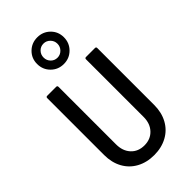

<svg xmlns="http://www.w3.org/2000/svg" viewBox="-300 -1069 1155 1155"><g transform="rotate(-45 277.5 -491.5)"><path d="M61 -206V-690Q61 -700 71 -700H147Q157 -700 157 -690V-200Q157 -144 189 -109.5Q221 -75 274 -75Q326 -75 358.5 -109.5Q391 -144 391 -200V-690Q391 -700 401 -700H477Q487 -700 487 -690V-206Q487 -142 460.5 -93.5Q434 -45 385.5 -18.5Q337 8 274 8Q211 8 162.5 -18.5Q114 -45 87.5 -93.5Q61 -142 61 -206ZM163 -878Q163 -926 196 -958.5Q229 -991 277 -991Q325 -991 358 -958.5Q391 -926 391 -878Q391 -830 358 -797Q325 -764 277 -764Q229 -764 196 -797Q163 -830 163 -878ZM336 -878Q336 -903 318.5 -920.5Q301 -938 277 -938Q252 -938 235 -920.5Q218 -903 218 -878Q218 -853 235 -835.5Q252 -818 277 -818Q301 -818 318.5 -835.5Q336 -853 336 -878Z"/></g></svg>

Font: Barlow Semi Condensed Medium
Style: Regular
Weight: 500
Width: 4
Designer: Jeremy Tribby
Foundry: Tribby Type
Version: Version 1.422; ttfautohint (v1.8)